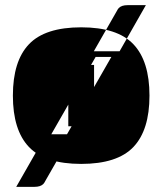

<svg xmlns="http://www.w3.org/2000/svg" viewBox="-20 -621 630 745"><path d="M240 -100 412 -400H351L179 -100ZM151 -85H251L157 79Q152 89 148 93Q137 104 114 104H43ZM444 -422 546 -601H475Q452 -601 441 -590Q437 -586 432 -576L344 -422ZM92.5 -50.5Q30 -116 30 -250Q30 -384 92.5 -449.5Q155 -515 295 -515Q435 -515 497.5 -449.5Q560 -384 560 -250Q560 -116 497.5 -50.5Q435 15 295 15Q155 15 92.5 -50.5ZM245 -327Q245 -354 261.5 -361.5Q278 -369 314 -369H345V-173Q345 -146 328.5 -138.5Q312 -131 276 -131H245Z"/></svg>

Font: Myanmar Thuriya
Style: Regular
Weight: 400
Designer: Danh Hong
Foundry: Google Inc.
Version: Version 2.00 November 23, 2015